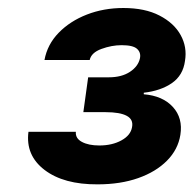

<svg xmlns="http://www.w3.org/2000/svg" viewBox="-20 -826 491 487"><path d="M227.5 -358.4Q141.6 -357.9 93 -395Q44.4 -432.1 52.2 -491.7H172.4Q170.9 -475.1 187.7 -466.1Q204.6 -457 231.9 -457Q264.6 -457 288.1 -470Q311.5 -482.9 314.9 -503.4Q318.8 -522.9 301.5 -532.2Q284.2 -541.5 248 -541.5H191.4L203.6 -629.9H255.9Q288.6 -629.9 309.6 -643.8Q330.6 -657.7 335 -678.2Q337.9 -692.9 327.6 -702.1Q317.4 -711.4 288.6 -711.4Q263.2 -711.4 237.3 -701.9Q211.4 -692.4 207.5 -673.8H92.8Q100.1 -713.4 128.9 -742.9Q157.7 -772.5 200.4 -789.1Q243.2 -805.7 293 -805.7Q347.7 -805.7 384.5 -786.6Q421.4 -767.6 438.2 -737.1Q455.1 -706.5 449.2 -671.4Q444.3 -634.8 416 -615.2Q387.7 -595.7 344.7 -590.8V-586.9Q392.6 -583 418.5 -554.7Q444.3 -526.4 437.5 -483.9Q431.6 -446.8 403.6 -418.5Q375.5 -390.1 330.6 -374.3Q285.6 -358.4 227.5 -358.4Z"/></svg>

Font: Inter Tight ExtraBold
Style: Italic
Weight: 800
Italic angle: -9.39999°
Designer: Rasmus Andersson
Foundry: rsms
Version: Version 3.004